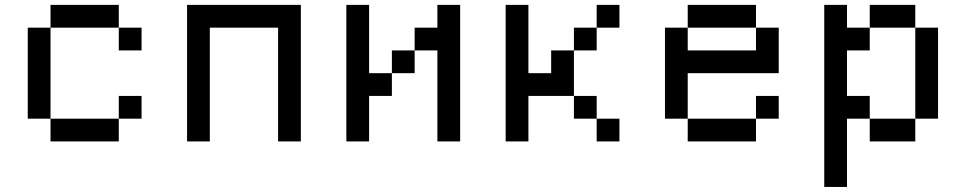

<svg xmlns="http://www.w3.org/2000/svg" viewBox="-20 -565 3858 767"><path d="M181.8 -545.5V-454.5H454.5V-545.5ZM90.9 -454.5V-90.9H181.8V-454.5ZM181.8 -90.9V0H454.5V-90.9ZM454.5 -454.5V-363.6H545.5V-454.5ZM454.5 -181.8V-90.9H545.5V-181.8Z M727.3 -545.5V0H818.2V-454.5H1090.9V0H1181.8V-545.5Z M1363.6 -545.5V0H1454.5V-181.8H1545.5V-272.7H1454.5V-545.5ZM1727.3 -363.6V0H1818.2V-545.5H1727.3V-454.5H1636.4V-363.6ZM1545.5 -363.6V-272.7H1636.4V-363.6Z M2000 -545.5V0H2090.9V-181.8H2272.7V-363.6H2181.8V-272.7H2090.9V-545.5ZM2272.7 -181.8V-90.9H2363.6V-181.8ZM2363.6 -90.9V0H2454.5V-90.9ZM2272.7 -454.5V-363.6H2363.6V-454.5ZM2363.6 -545.5V-454.5H2454.5V-545.5Z M2727.3 -545.5V-454.5H3000V-545.5ZM2636.4 -454.5V-90.9H2727.3V-272.7H3090.9V-454.5H3000V-363.6H2727.3V-454.5ZM2727.3 -90.9V0H3000V-90.9ZM3000 -181.8V-90.9H3090.9V-181.8Z M3272.7 -545.5V181.8H3363.6V-90.9H3454.5V-181.8H3363.6V-363.6H3454.5V-454.5H3363.6V-545.5ZM3454.5 -545.5V-454.5H3636.4V-545.5ZM3636.4 -454.5V-90.9H3727.3V-454.5ZM3454.5 -90.9V0H3636.4V-90.9Z"/></svg>

Font: Departure Mono
Style: Regular
Weight: 400
Monospace: yes
Designer: Helena Zhang
Version: Version 1.500;Glyphs 3.3.1 (3343)